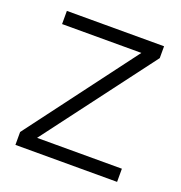

<svg xmlns="http://www.w3.org/2000/svg" viewBox="-100 -598 645 685"><g transform="rotate(20 223.0 -256.0)"><path d="M31 0V-49L341 -462H40V-512H409V-467L95 -50H417V0Z"/></g></svg>

Font: IBM Plex Sans Hebrew Light
Style: Regular
Weight: 300
Designer: Mike Abbink, Paul van der Laan, Pieter van Rosmalen, Yanek Iontef
Foundry: Bold Monday
Version: Version 1.2